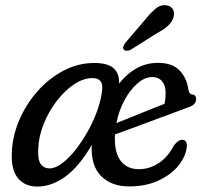

<svg xmlns="http://www.w3.org/2000/svg" viewBox="-20 -694 770 724"><path d="M466.5 9Q400.5 9 361.2 -30.2Q322 -69.5 326 -147.5Q279 -66.5 227 -28.5Q175 9.5 120.5 9.5Q75 9.5 48.5 -21.2Q22 -52 24.5 -115.5Q26 -177 51.2 -237.8Q76.5 -298.5 119.8 -348Q163 -397.5 218.5 -427Q274 -456.5 336 -456.5Q386 -456.5 408.2 -436.8Q430.5 -417 429 -379Q492 -457 575.5 -457Q630 -457 657.5 -428Q685 -399 690.5 -355Q693.5 -339.5 703.5 -338Q719.5 -337 719.5 -320Q719.5 -298.5 689 -289Q660.5 -278 622.8 -264.2Q585 -250.5 545.8 -235.8Q506.5 -221 471.5 -208.2Q436.5 -195.5 413.5 -187Q413.5 -182 413 -177.5Q412 -116 436.2 -86Q460.5 -56 503.5 -56Q543.5 -56 578.8 -79.2Q614 -102.5 636 -146Q653.5 -168 668.5 -167Q685.5 -165.5 684.5 -142Q681.5 -106 654.2 -71.2Q627 -36.5 579 -13.8Q531 9 466.5 9ZM553.5 -403.5Q526.5 -403.5 499 -380Q471.5 -356.5 450 -317.2Q428.5 -278 419 -230Q443 -239.5 475.2 -252.5Q507.5 -265.5 540.5 -278.8Q573.5 -292 600.5 -302.5Q604.5 -321.5 604.5 -344.5Q604.5 -372 591 -387.8Q577.5 -403.5 553.5 -403.5ZM124 -131Q122 -91.5 133.8 -75.2Q145.5 -59 167 -59Q189 -59 215 -78.8Q241 -98.5 266.5 -131.2Q292 -164 313.8 -203.8Q335.5 -243.5 349.2 -284Q363 -324.5 365.5 -359Q368.5 -399.5 329 -399.5Q294 -399.5 258.5 -375.5Q223 -351.5 193 -312Q163 -272.5 144.2 -225.2Q125.5 -178 124 -131ZM526.5 -619Q548.5 -646.5 568 -662.2Q587.5 -678 610 -673.5Q628 -670 633.8 -655Q639.5 -640 632 -622.5Q624.5 -605.5 609 -592.8Q593.5 -580 568 -566.5L473 -506.5Q465.5 -502.5 457.8 -502.5Q450 -502.5 446.5 -507.5Q442.5 -513 445.8 -520.5Q449 -528 455 -535.5Z"/></svg>

Font: Fraunces 72pt S100
Style: Italic
Weight: 400
Italic angle: -16°
Version: Version 1.000; ttfautohint (v1.8.3)